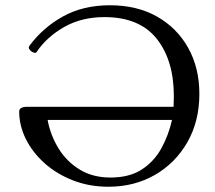

<svg xmlns="http://www.w3.org/2000/svg" viewBox="-20 -697 818 730"><path d="M392 13Q320 13 258 -11Q196 -35 150 -76Q104 -117 78.5 -168Q53 -219 53 -273Q53 -291 84 -291H640Q641 -311 641 -331Q641 -468 575.5 -550Q510 -632 377 -632Q290 -632 223.5 -594Q157 -556 119 -499Q116 -494 107 -497.5Q98 -501 92.5 -508.5Q87 -516 92 -523Q143 -592 219.5 -634.5Q296 -677 398 -677Q501 -677 577 -634Q653 -591 695.5 -515Q738 -439 738 -340Q738 -236 692.5 -156.5Q647 -77 569 -32Q491 13 392 13ZM400 -22Q472 -22 519 -52.5Q566 -83 593.5 -133Q621 -183 634 -241H161Q172 -182 203 -132Q234 -82 283.5 -52Q333 -22 400 -22Z"/></svg>

Font: Junicode SmExp
Style: Regular
Weight: 400
Width: 6
Designer: Peter S. Baker
Version: Version 2.205; ttfautohint (v1.8.4)